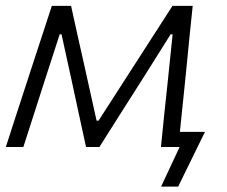

<svg xmlns="http://www.w3.org/2000/svg" viewBox="-24 -516 796 674"><path d="M-3.5 0Q14 -54.5 31 -106.8Q48 -159 65 -211L87 -278.5Q104.5 -332.5 122.5 -387Q140.5 -441.5 158 -495.5H225.5Q236.5 -444.5 248 -393.2Q259.5 -342 271 -291L315 -92.5H322L449.5 -290.5Q483 -342.5 516 -393.8Q549 -445 581.5 -495.5H652.5Q647 -443 641.2 -386.5Q635.5 -330 630.5 -277.5L623.5 -208Q619.5 -170 615.5 -131Q611.5 -92 607.5 -53H695.5Q683.5 -28.5 671.5 -4Q659.5 20.5 647.5 45Q636 68.5 624.5 92Q613 115.5 601.5 139H541.5L606.5 0H541Q547 -59.5 553.2 -120.5Q559.5 -181.5 566 -240.5L582 -395.5H575L471.5 -231Q434.5 -173.5 398.2 -115.8Q362 -58 325 0H278Q265.5 -58 252.8 -116Q240 -174 228 -231L192 -395.5H185.5L136 -242.5Q116.5 -182 97 -121.2Q77.5 -60.5 58 0Z"/></svg>

Font: Commissioner Light
Style: Italic
Weight: 300
Italic angle: -12°
Designer: Kostas Bartsokas
Foundry: Kostas Bartsokas
Version: Version 1.000; ttfautohint (v1.8.3)